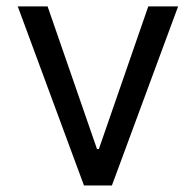

<svg xmlns="http://www.w3.org/2000/svg" viewBox="-20 -565 597 585"><path d="M522.7 -545.5 321 0H235.8L34.1 -545.5H125L275.6 -110.8H281.2L431.8 -545.5Z"/></svg>

Font: Inter Alia
Style: Regular
Weight: 400
Designer: Rasmus Andersson (Latin, Greek, Cyrillic etc.) and Evan from Shavian.info (Shavian, old style figures)
Foundry: Shavian.info
Version: Version 0.001;git-37ab20767